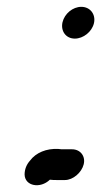

<svg xmlns="http://www.w3.org/2000/svg" viewBox="-20 -509 309 562"><path d="M225 -28C231 -52 215 -72 191 -72H168C162 -72 156 -72 151 -73C116 -75 85 -62 68 -39C58 -28 52 -14 52 2C53 36 98 44 126 17C133 18 140 18 147 18H170C194 18 219 -4 225 -28ZM163 -444C157 -418 173 -396 199 -396C224 -396 249 -416 255 -441C261 -467 244 -489 218 -489C193 -489 169 -469 163 -444Z"/></svg>

Font: Electronic
Style: BlkIt
Weight: 900
Version: Version 1.011